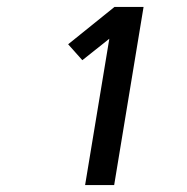

<svg xmlns="http://www.w3.org/2000/svg" viewBox="-20 -858 540 555"><path d="M226 -323 296 -746 218 -684 177 -730 311 -838H395L310 -323Z"/></svg>

Font: Iosevka Semibold Oblique
Style: Regular
Weight: 600
Italic angle: -9°
Monospace: yes
Designer: Belleve Invis
Foundry: Belleve Invis
Version: Version 32.5.0; ttfautohint (v1.8.4)